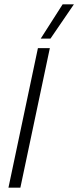

<svg xmlns="http://www.w3.org/2000/svg" viewBox="-20 -866 361 886"><path d="M168 -688 269 -846H321L213 -688ZM19 0 155 -644H210L74 0Z"/></svg>

Font: Kanit ExtraLight
Style: Italic
Weight: 275
Italic angle: -12°
Designer: Katatrad Team
Foundry: CadsonDemak
Version: Version 2.000; ttfautohint (v1.8.3)